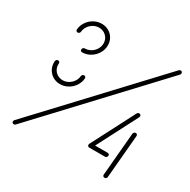

<svg xmlns="http://www.w3.org/2000/svg" viewBox="-123 -636 746 753"><g transform="rotate(30 249.5 -260.0)"><path d="M172.6 -308.5Q176.3 -308.5 178.9 -305.9Q181.5 -303.3 181.1 -299.3Q179.6 -280.7 169.1 -265Q158.5 -249.3 142 -240.2Q125.6 -231.1 107 -231.1Q88.5 -231.1 73.7 -240.2Q58.9 -249.3 51.1 -265Q43.3 -280.7 44.8 -299.3Q45.2 -303 48 -305.7Q50.7 -308.5 54.8 -308.5Q58.5 -308.5 61.1 -305.9Q63.7 -303.3 63.3 -299.3Q62.2 -285.9 67.8 -274.4Q73.3 -263 84.3 -256.3Q95.2 -249.6 108.5 -249.6Q121.9 -249.6 133.9 -256.3Q145.9 -263 153.7 -274.4Q161.5 -285.9 162.6 -299.3Q163 -303 165.7 -305.7Q168.5 -308.5 172.6 -308.5ZM66.3 -441.1Q62.6 -441.1 60 -443.7Q57.4 -446.3 57.8 -450.4Q59.3 -468.9 69.8 -484.6Q80.4 -500.4 96.9 -509.4Q113.3 -518.5 131.9 -518.5Q149.3 -518.5 163.7 -510.4Q178.1 -502.2 186.3 -488Q194.4 -473.7 194.4 -456.7Q194.4 -437 184.1 -420Q173.7 -403 156.7 -392.8Q139.6 -382.6 120 -382.6Q116.3 -382.6 114.1 -384.8Q111.9 -387 111.9 -390.4Q111.9 -394.8 114.8 -398Q117.8 -401.1 121.9 -401.1Q135.9 -401.1 148.5 -408.5Q161.1 -415.9 168.5 -428.3Q175.9 -440.7 175.9 -455.2Q175.9 -474.1 162.8 -487Q149.6 -500 130.4 -500Q117 -500 105 -493.3Q93 -486.7 85.2 -475.2Q77.4 -463.7 76.3 -450.4Q75.9 -446.7 73.1 -443.9Q70.4 -441.1 66.3 -441.1ZM491.1 -514.4Q494.8 -514.4 497 -512.2Q499.3 -510 499.3 -506.7Q499.3 -502.2 497 -499.3L35.9 -6.7Q32.2 -4.1 29.3 -4.1Q25.6 -4.1 23.1 -6.5Q20.7 -8.9 20.7 -12.6Q20.7 -16.7 23.3 -19.3L484.4 -511.9Q487.8 -514.4 491.1 -514.4ZM412.6 -83.7Q412.6 -79.3 409.6 -76.1Q406.7 -73 402.6 -73H331.1L333 -91.5H404.4Q408.1 -91.5 410.4 -89.3Q412.6 -87 412.6 -83.7ZM461.1 -214.1Q465.2 -214.1 467.4 -211.3Q469.6 -208.5 469.3 -204.8L452.2 -9.6Q451.9 -5.9 449.1 -3.1Q446.3 -0.4 442.2 -0.4Q438.5 -0.4 435.9 -3Q433.3 -5.6 433.7 -9.6L450.7 -204.8Q451.5 -208.9 454.4 -211.5Q457.4 -214.1 461.1 -214.1ZM331.5 -73Q327.8 -73 325.4 -75.4Q323 -77.8 323 -81.5Q323 -82.6 324.1 -85.9L425.6 -282.2Q426.7 -284.4 429.3 -285.9Q431.9 -287.4 434.4 -287.4Q438.1 -287.4 440.6 -285Q443 -282.6 443 -278.9Q443 -278.9 441.9 -274.4L340.7 -78.5Q339.3 -75.9 336.9 -74.4Q334.4 -73 331.5 -73Z"/></g></svg>

Font: 26F Galaxy Sans Hairline
Style: Italic
Weight: 50
Italic angle: -5°
Designer: C₂₉H₂₅N₃O₅
Version: Version 1.200